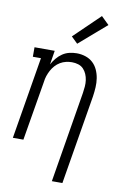

<svg xmlns="http://www.w3.org/2000/svg" viewBox="-104 -831 708 1095"><g transform="rotate(10 250.0 -283.5)"><path d="M277 205 364 -321Q367 -340 368.5 -359Q370 -378 367.5 -396Q365 -414 358 -430.5Q351 -447 339 -459.5Q327 -472 309.5 -477.5Q292 -483 273 -483Q256 -483 238.5 -479Q221 -475 205 -465.5Q189 -456 176.5 -442Q164 -428 155.5 -412Q147 -396 141.5 -379.5Q136 -363 134 -345L76 0H15L94 -475H47V-530H164L151 -449Q161 -468 175.5 -485.5Q190 -503 208.5 -515.5Q227 -528 248.5 -533Q270 -538 291 -538Q317 -538 341.5 -530Q366 -522 384 -505.5Q402 -489 412.5 -466Q423 -443 427 -417.5Q431 -392 429.5 -365.5Q428 -339 424 -312L338 205ZM283 -592 246 -628 395 -772 440 -728Z"/></g></svg>

Font: Iosevka Slab Light
Style: Italic
Weight: 300
Italic angle: -9°
Monospace: yes
Designer: Belleve Invis
Foundry: Belleve Invis
Version: Version 11.1.1; ttfautohint (v1.8.3)